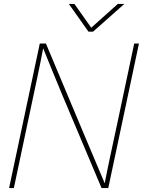

<svg xmlns="http://www.w3.org/2000/svg" viewBox="-20 -950 722 970"><path d="M682 -730H658L572 -324C552 -230 524 -104 509 -24L403 -275L212 -730H181L26 0H50L136 -406C156 -500 183 -624 198 -706C232 -623 264 -543 296 -467L493 0H527ZM328 -930 427 -790H450L608 -930H575L441 -810L356 -930Z"/></svg>

Font: Nacelle Thin
Style: Italic
Weight: 100
Italic angle: -12°
Designer: Sora Sagano
Foundry: Sora Sagano
Version: Version 1.000;FEAKit 1.0